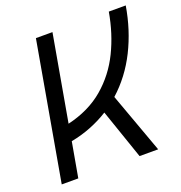

<svg xmlns="http://www.w3.org/2000/svg" viewBox="-126 -802 859 910"><g transform="rotate(-20 303.5 -346.5)"><path d="M31.7 0 153.8 -693.4H237.3L160.6 -259.3Q269 -284.7 342.8 -347.4Q416.5 -410.2 460 -499.3Q503.4 -588.4 521.5 -693.4H606.9Q587.4 -575.7 537.4 -475.6Q487.3 -375.5 407.7 -304.2L518.1 0H424.3L337.9 -251Q295.9 -224.6 248 -205.6Q200.2 -186.5 146.5 -176.3L115.2 0Z"/></g></svg>

Font: CaskaydiaCove NFP SemiLight
Style: Italic
Weight: 350
Italic angle: -10°
Designer: Aaron Bell
Foundry: Saja Typeworks
Version: Version 2111.001; VTT 6.35;Nerd Fonts 3.1.1